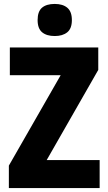

<svg xmlns="http://www.w3.org/2000/svg" viewBox="-20 -955 549 975"><path d="M486 0H25V-114L288 -573H30V-714H479V-600L217 -142H486ZM258 -935Q299 -935 322 -915.5Q345 -896 345 -853Q345 -810 321.5 -791Q298 -772 258 -772Q217 -772 194 -791Q171 -810 171 -853Q171 -897 193.5 -916Q216 -935 258 -935Z"/></svg>

Font: Noto Sans Bengali Condensed ExtraBold
Style: Regular
Weight: 800
Width: 3
Designer: Joana Ranito - Universal Thirst; Jelle Bosma - Monotype Design Team
Foundry: Universal Thirst ehf.
Version: Version 3.000; ttfautohint (v1.8.4.7-5d5b)